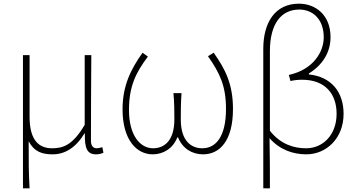

<svg xmlns="http://www.w3.org/2000/svg" viewBox="-20 -827 1945 1045"><path d="M105 198H141C136 108 136 66 136 -58C167 0 210 13 267 13C332 13 392 -22 440 -101H442C440 -20 454 13 503 13C520 13 533 9 543 4L537 -26C523 -22 516 -20 506 -20C488 -20 475 -33 475 -59C475 -217 476 -368 477 -527H441V-148C375 -34 320 -20 263 -20C176 -20 141 -85 141 -192V-527H105Z M811 13C868 13 921 -18 945 -79H949C974 -18 1026 13 1085 13C1177 13 1248 -62 1248 -234C1248 -368 1207 -450 1143 -540L1112 -521C1177 -428 1210 -359 1210 -234C1210 -85 1156 -20 1081 -20C1025 -20 964 -55 964 -177C964 -217 964 -267 968 -320H924C929 -267 929 -217 929 -177C929 -55 869 -20 813 -20C743 -20 682 -90 682 -228C682 -356 719 -432 785 -519L756 -540C694 -453 647 -363 647 -232C647 -65 724 13 811 13Z M1449 -548C1449 -700 1512 -775 1609 -775C1680 -775 1742 -725 1742 -624C1742 -546 1687 -449 1552 -419L1561 -386C1582 -391 1604 -393 1624 -393C1751 -393 1812 -315 1812 -208C1812 -93 1738 -20 1646 -20C1580 -20 1508 -41 1449 -115ZM1413 198H1449C1449 103 1449 18 1447 -75C1502 -12 1575 13 1647 13C1757 13 1850 -75 1850 -207C1850 -326 1784 -409 1661 -422V-427C1735 -473 1779 -541 1779 -625C1779 -746 1697 -807 1607 -807C1477 -807 1413 -704 1413 -562Z"/></svg>

Font: Source Han Sans CN ExtraLight
Style: Regular
Weight: 250
Designer: Ryoko NISHIZUKA (kana & ideographs); Paul D. Hunt (Latin, Greek & Cyrillic); Wenlong ZHANG (bopomofo); Sandoll Communica
Foundry: Adobe Systems Incorporated
Version: Version 1.004;PS 1.004;hotconv 16.6.51;makeotf.lib2.5.65220